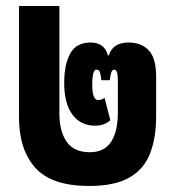

<svg xmlns="http://www.w3.org/2000/svg" viewBox="-20 -604 581 637"><path d="M276 13Q151 13 97 -47.5Q43 -108 43 -215V-584H177V-227Q177 -169 201 -134Q225 -99 278 -99Q326 -99 348.5 -133.5Q371 -168 371 -230V-337Q371 -373 359 -373Q352 -373 349 -363Q346 -353 344 -338H316Q315 -353 312 -363Q309 -373 300 -373Q286 -373 286 -323Q286 -272 306 -272Q316 -272 327 -279L346 -205Q326 -187 295 -187Q248 -187 220.5 -223.5Q193 -260 193 -329Q193 -390 213 -426.5Q233 -463 281 -463Q302 -463 317 -453Q332 -443 338 -420H341Q354 -463 407 -463Q448 -463 473 -437.5Q498 -412 498 -350V-217Q498 -146 477.5 -94Q457 -42 408.5 -14.5Q360 13 276 13Z"/></svg>

Font: Noto Sans Thai ExtCond ExtBd
Style: Regular
Weight: 800
Width: 2
Designer: Monotype Design Team
Foundry: Monotype Imaging Inc.
Version: Version 2.002; ttfautohint (v1.8.4.7-5d5b)